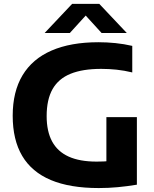

<svg xmlns="http://www.w3.org/2000/svg" viewBox="-20 -969 802 998"><path d="M493.5 8.5Q343.5 8.5 244.2 -33.2Q145 -75 95.5 -158.5Q46 -242 46 -367.5Q46 -492.5 97.2 -577.8Q148.5 -663 248 -706.2Q347.5 -749.5 492 -749.5Q535.5 -749.5 580 -745Q624.5 -740.5 667.5 -730.5V-592.5Q626.5 -602.5 586.2 -606.8Q546 -611 506 -611Q409.5 -611 346.8 -585.5Q284 -560 253.2 -505.8Q222.5 -451.5 222.5 -365.5Q222.5 -286 251 -233.5Q279.5 -181 337 -155Q394.5 -129 482 -129Q517 -129 551.5 -131.8Q586 -134.5 614.5 -139L533 -67.5V-360H691.5V-9Q640 -0.5 591.5 4Q543 8.5 493.5 8.5ZM212 -797.5 355 -949H496L639 -797.5H508L411.5 -903.5H439.5L343 -797.5Z"/></svg>

Font: Encode Sans SemiExpanded
Style: Bold
Weight: 700
Width: 6
Designer: Multiple Designers
Foundry: Impallari Type
Version: Version 3.002